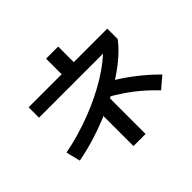

<svg xmlns="http://www.w3.org/2000/svg" viewBox="-201 -1061 1401 1401"><g transform="rotate(-45 500.0 -360.0)"><path d="M56 -221Q128 -235 201 -256Q274 -277 344.5 -304Q415 -331 480.5 -363Q546 -395 603.5 -430.5Q661 -466 708 -503Q755 -540 789 -576L820 -543H94V-650H435V-811H560V-650H906V-543Q871 -496 819.5 -450Q768 -404 703 -360.5Q638 -317 563.5 -278.5Q489 -240 409 -207.5Q329 -175 246.5 -150.5Q164 -126 83 -111ZM435 91V-306H560V91ZM865 -54Q793 -130 716.5 -189Q640 -248 547 -299L634 -374Q722 -324 804.5 -260.5Q887 -197 953 -129Z"/></g></svg>

Font: M PLUS 1 Code SemiBold
Style: Regular
Weight: 600
Designer: Coji Morishita
Foundry: UNDERFOREST DESIGN
Version: Version 1.005